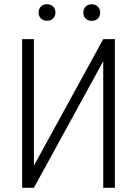

<svg xmlns="http://www.w3.org/2000/svg" viewBox="-20 -898 656 918"><path d="M473.6 -710.9H529.3V0H473.6V-605.5L142.1 0H85.9V-710.9H142.1V-106ZM164.6 -837.9Q164.6 -855 175.3 -866.5Q186 -877.9 204.6 -877.9Q223.1 -877.9 234.1 -866.5Q245.1 -855 245.1 -837.9Q245.1 -821.3 234.1 -810.1Q223.1 -798.8 204.6 -798.8Q186 -798.8 175.3 -810.1Q164.6 -821.3 164.6 -837.9ZM378.4 -837.4Q378.4 -854.5 389.2 -866Q399.9 -877.4 418.5 -877.4Q437 -877.4 448 -866Q459 -854.5 459 -837.4Q459 -820.8 448 -809.6Q437 -798.3 418.5 -798.3Q399.9 -798.3 389.2 -809.6Q378.4 -820.8 378.4 -837.4Z"/></svg>

Font: Roboto Condensed Light
Style: Regular
Weight: 300
Designer: Google
Version: Version 2.134; 2016